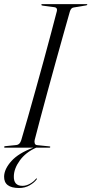

<svg xmlns="http://www.w3.org/2000/svg" viewBox="-28 -720 446 936"><path d="M141 -37.5Q139 -28 141.5 -20.8Q144 -13.5 152.5 -12.5L212 -6.5Q217 -6.5 217 -3.5Q217 0 213 0H148Q97 23 68.8 62Q40.5 101 39.5 138Q37.5 186 81.5 186Q99.5 186 117.2 176.2Q135 166.5 146 153Q149.5 149 152 150Q153.5 151 150 155.5Q139 170.5 116.5 183.5Q94 196.5 65 196.5Q-9 196.5 -8 140.5Q-7 103.5 27.8 65Q62.5 26.5 134 0H-3Q-8 0 -8 -3Q-8 -7 -2 -7.5L52 -13Q68.5 -14.5 75.5 -36.5Q89 -81.5 107 -144.8Q125 -208 145 -280Q165 -352 184.8 -424Q204.5 -496 221.2 -559.2Q238 -622.5 249.5 -667Q252.5 -683 237 -685L180 -692.5Q173.5 -693.5 173.5 -697Q173.5 -700 178 -700H394Q397.5 -700 397.5 -697.5Q397.5 -694.5 391 -693.5L331 -683.5Q318 -682 312.5 -663.5Q299.5 -618.5 281.8 -555Q264 -491.5 244 -419.5Q224 -347.5 204.5 -276Q185 -204.5 168.5 -142.5Q152 -80.5 141 -37.5Z"/></svg>

Font: Fraunces 144pt S000 Light
Style: Italic
Weight: 300
Italic angle: -16°
Version: Version 1.000; ttfautohint (v1.8.3)